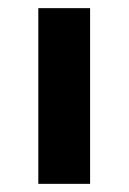

<svg xmlns="http://www.w3.org/2000/svg" viewBox="-20 -451 316 471"><path d="M74 -431H201V0H74Z"/></svg>

Font: Reem Kufi SemiBold
Style: Regular
Weight: 600
Designer: Khaled Hosny
Version: Version 1.001